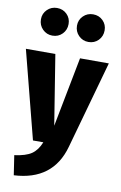

<svg xmlns="http://www.w3.org/2000/svg" viewBox="-119 -865 722 1149"><g transform="rotate(10 242.0 -290.5)"><path d="M345 0Q286 213 50 225L32 106Q101 97 135.5 73.5Q170 50 190 0H127L-10 -533H169L237 -109L319 -533H494ZM216 -723Q216 -687 192 -662.5Q168 -638 132 -638Q97 -638 72.5 -662.5Q48 -687 48 -723Q48 -758 72.5 -782Q97 -806 132 -806Q168 -806 192 -782Q216 -758 216 -723ZM435 -723Q435 -687 411 -662.5Q387 -638 351 -638Q316 -638 291.5 -662.5Q267 -687 267 -723Q267 -758 291.5 -782Q316 -806 351 -806Q387 -806 411 -782Q435 -758 435 -723Z"/></g></svg>

Font: Fira Sans Condensed ExtraBold
Style: Regular
Weight: 800
Width: 3
Designer: Carrois Corporate & Edenspiekermann AG
Foundry: Carrois Corporate GbR & Edenspiekermann AG
Version: Version 4.203